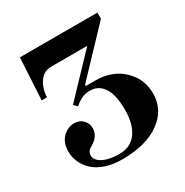

<svg xmlns="http://www.w3.org/2000/svg" viewBox="-167 -849 969 1004"><g transform="rotate(-30 317.0 -347.0)"><path d="M62 -158Q62 -212 92.5 -242Q123 -272 161 -272Q194 -272 214 -251Q234 -230 234 -202Q234 -151 178 -121Q153 -108 153 -82Q153 -52 190.5 -33Q228 -14 287 -14Q356 -14 392 -63.5Q428 -113 428 -200Q428 -252 418 -290.5Q408 -329 383 -353.5Q358 -378 318 -378Q292 -378 271 -369Q250 -360 224 -338L205 -358L424 -588H211Q185 -588 167 -579.5Q149 -571 131 -544Q121 -529 115 -508Q109 -487 108 -473L107 -460H75L89 -712H557V-675L311 -416L314 -410H370Q470 -410 534 -350Q598 -290 598 -201Q598 -102 514.5 -42Q431 18 287 18Q232 18 188.5 3.5Q145 -11 117.5 -36Q90 -61 76 -92.5Q62 -124 62 -158Z"/></g></svg>

Font: Old Standard TT
Style: Bold
Weight: 700
Designer: Alexey Kryukov <alexios@thessalonica.org.ru>
Version: Version 2.2